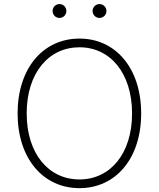

<svg xmlns="http://www.w3.org/2000/svg" viewBox="-20 -930 793 959"><path d="M377 9.8C558.1 9.8 685.1 -138.2 685.1 -363.3C685.1 -588.9 558.1 -737.3 377 -737.3C194.8 -737.3 67.9 -588.4 67.9 -363.3C67.9 -139.2 194.8 9.8 377 9.8ZM377 -33.7C221.7 -33.7 113.3 -163.6 113.3 -363.3C113.3 -565.9 223.1 -693.8 377 -693.8C530.3 -693.8 639.6 -564.9 639.6 -363.3C639.6 -162.1 530.3 -33.7 377 -33.7ZM477.1 -840.3C496.1 -840.3 511.7 -856 511.7 -875C511.7 -894 496.1 -909.7 477.1 -909.7C458 -909.7 442.4 -894 442.4 -875C442.4 -856 458 -840.3 477.1 -840.3ZM277.3 -840.3C296.4 -840.3 311.5 -856 311.5 -875C311.5 -894 296.4 -909.7 277.3 -909.7C257.8 -909.7 242.7 -894 242.7 -875C242.7 -856 257.8 -840.3 277.3 -840.3Z"/></svg>

Font: Raveo ExtraLight
Style: Regular
Weight: 200
Designer: Jakub Foglar, Rasmus Andersson (Inter)
Foundry: Jakubfoglar.com
Version: Version 1.100;Glyphs 3.2.3 (3260)